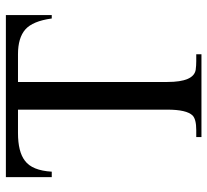

<svg xmlns="http://www.w3.org/2000/svg" viewBox="-46 -656 702 650"><g transform="rotate(-90 305.0 -331.0)"><path d="M579.1 -662.1V-506.8H567.4Q558.6 -571.3 530.3 -596.2Q502 -621.1 446.3 -621.1H352.5V-115.2Q352.5 -26.4 393.6 -19.5Q408.2 -17.6 422.9 -17.6H446.3V0H166V-17.6H189.5Q226.6 -17.6 239.3 -30.3Q258.8 -50.8 258.8 -115.2V-621.1H179.7Q116.2 -621.1 85.9 -597.7Q52.7 -573.2 48.8 -506.8H30.3V-662.1Z"/></g></svg>

Font: Menaion Unicode
Style: Regular
Weight: 400
Designer: Aleksandr Andreev
Foundry: Ponomar Technologies, Inc.
Version: 2.0